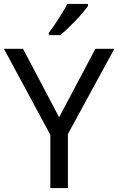

<svg xmlns="http://www.w3.org/2000/svg" viewBox="-20 -964 606 984"><path d="M283 -363 469 -714H566L328 -277V0H238V-273L0 -714H98ZM431 -934Q422 -920 405 -900Q388 -880 367.5 -858.5Q347 -837 326.5 -817.5Q306 -798 288 -784H230V-796Q245 -815 262.5 -841Q280 -867 297 -894.5Q314 -922 325 -944H431Z"/></svg>

Font: Noto Sans New Tai Lue
Style: Regular
Weight: 400
Designer: Monotype Design Team
Foundry: Monotype Imaging Inc.
Version: Version 2.003